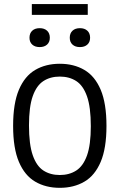

<svg xmlns="http://www.w3.org/2000/svg" viewBox="-20 -916 588 944"><path d="M274 7.5Q205 7.5 153.2 -22.8Q101.5 -53 73 -120Q44.5 -187 44.5 -297Q44.5 -407.5 73 -474.8Q101.5 -542 153.2 -572.2Q205 -602.5 274 -602.5Q343 -602.5 394.8 -572.2Q446.5 -542 475 -474.8Q503.5 -407.5 503.5 -297Q503.5 -187 475 -120Q446.5 -53 394.8 -22.8Q343 7.5 274 7.5ZM274 -55.5Q320.5 -55.5 354.8 -77.5Q389 -99.5 407.8 -151.8Q426.5 -204 426.5 -295.5Q426.5 -389 407.8 -442.2Q389 -495.5 354.8 -517.5Q320.5 -539.5 274 -539.5Q227.5 -539.5 193.5 -517.5Q159.5 -495.5 141 -443.2Q122.5 -391 122.5 -299.5Q122.5 -206 141 -152.8Q159.5 -99.5 193.5 -77.5Q227.5 -55.5 274 -55.5ZM373 -684.5Q350 -684.5 336.5 -696.8Q323 -709 323 -730.5Q323 -752.5 336.5 -765Q350 -777.5 373 -777.5Q396 -777.5 409.5 -765Q423 -752.5 423 -730.5Q423 -709 409.5 -696.8Q396 -684.5 373 -684.5ZM175 -684.5Q152 -684.5 138.5 -696.8Q125 -709 125 -730.5Q125 -752.5 138.5 -765Q152 -777.5 175 -777.5Q198 -777.5 211.5 -765Q225 -752.5 225 -730.5Q225 -709 211.5 -696.8Q198 -684.5 175 -684.5ZM136.5 -843V-896H411.5V-843Z"/></svg>

Font: Encode Sans SC Condensed
Style: Regular
Weight: 400
Width: 3
Designer: Multiple Designers
Foundry: Impallari Type
Version: Version 3.002